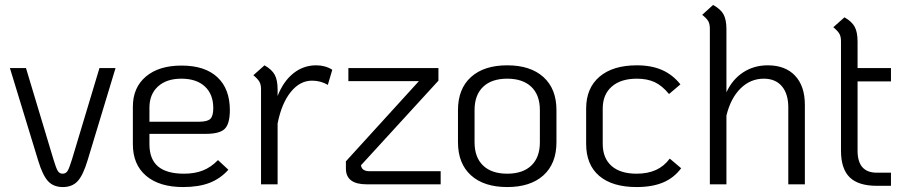

<svg xmlns="http://www.w3.org/2000/svg" viewBox="-20 -745 3661 776"><path d="M134 -97 20 -470H85L196 -101Q207 -64 214 -53.5Q221 -43 233 -43Q246 -43 253 -54Q260 -65 271 -101L382 -470H447L334 -97Q316 -37 294 -13Q272 11 234 11Q196 11 174 -13Q152 -37 134 -97Z M861 -98 903 -59Q871 -23 827 -6Q783 11 720 11Q624 11 570.5 -34.5Q517 -80 517 -162V-314Q517 -391 569.5 -435.5Q622 -480 714 -480Q808 -480 858.5 -433Q909 -386 909 -300Q909 -245 888.5 -224.5Q868 -204 812 -204H584V-162Q584 -102 618.5 -72.5Q653 -43 724 -43Q767 -43 800 -56Q833 -69 861 -98ZM584 -310V-253H784Q818 -253 830 -264.5Q842 -276 842 -308Q842 -364 808 -395.5Q774 -427 713 -427Q653 -427 618.5 -395.5Q584 -364 584 -310Z M1323 -463 1305 -402Q1276 -419 1241 -419Q1192 -419 1155 -373Q1118 -327 1102 -246V0H1035V-385Q1035 -403 1028.5 -414.5Q1022 -426 1004 -441L1049 -481Q1079 -464 1090.5 -442.5Q1102 -421 1102 -383V-357Q1125 -416 1165.5 -448.5Q1206 -481 1258 -481Q1295 -481 1323 -463Z M1761 -53V0H1462Q1378 0 1378 -64V-93L1673 -417H1388V-470H1752V-419L1439 -77Q1442 -53 1474 -53Z M1831 -170V-300Q1831 -386 1883.5 -433.5Q1936 -481 2030 -481Q2124 -481 2176.5 -433.5Q2229 -386 2229 -300V-170Q2229 -84 2176.5 -36.5Q2124 11 2030 11Q1936 11 1883.5 -36.5Q1831 -84 1831 -170ZM2162 -170V-300Q2162 -361 2127.5 -394Q2093 -427 2030 -427Q1967 -427 1932.5 -394Q1898 -361 1898 -300V-170Q1898 -109 1932.5 -76Q1967 -43 2030 -43Q2093 -43 2127.5 -76Q2162 -109 2162 -170Z M2349 -164V-306Q2349 -389 2403 -435Q2457 -481 2554 -481Q2613 -481 2656 -462Q2699 -443 2730 -404L2684 -365Q2656 -399 2626 -413Q2596 -427 2554 -427Q2489 -427 2452.5 -395Q2416 -363 2416 -306V-164Q2416 -106 2451.5 -74.5Q2487 -43 2553 -43Q2598 -43 2631 -58Q2664 -73 2687 -104L2733 -65Q2704 -26 2660 -7.5Q2616 11 2553 11Q2455 11 2402 -34Q2349 -79 2349 -164Z M3233 -321V0H3166V-311Q3166 -366 3140 -396.5Q3114 -427 3067 -427Q3013 -427 2973 -387.5Q2933 -348 2916 -278V0H2849V-629Q2849 -648 2842.5 -659.5Q2836 -671 2818 -685L2862 -725Q2893 -708 2904.5 -686.5Q2916 -665 2916 -627V-372Q2940 -424 2983.5 -452.5Q3027 -481 3083 -481Q3154 -481 3193.5 -439Q3233 -397 3233 -321Z M3446 -416V-136Q3446 -47 3524 -47H3581V6H3524Q3449 6 3414 -28.5Q3379 -63 3379 -136V-579Q3379 -597 3372.5 -608.5Q3366 -620 3348 -635L3393 -675Q3423 -658 3434.5 -636.5Q3446 -615 3446 -577V-470H3581V-416Z"/></svg>

Font: KoHo
Style: Regular
Weight: 400
Version: Version 1.000; ttfautohint (v1.6)